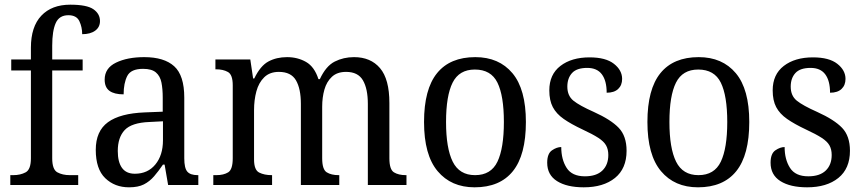

<svg xmlns="http://www.w3.org/2000/svg" viewBox="-20 -790 3689 820"><path d="M24 0V-42H37Q67 -42 89.5 -54Q112 -66 112 -114V-489H28V-536H112V-586Q112 -676 156.5 -723Q201 -770 280 -770Q351 -770 379 -750.5Q407 -731 407 -700Q407 -674 386.5 -659Q366 -644 331 -644Q331 -674 319 -699.5Q307 -725 272 -725Q233 -725 218 -691.5Q203 -658 203 -595V-536H333V-489H203V-114Q203 -66 225 -54Q247 -42 278 -42H314V0Z M531 10Q470 10 429.5 -29Q389 -68 389 -150Q389 -230 441 -268Q493 -306 599 -310L675 -313V-373Q675 -410 669.5 -437.5Q664 -465 646 -480.5Q628 -496 591 -496Q539 -496 523.5 -465.5Q508 -435 508 -387Q468 -387 447.5 -402Q427 -417 427 -450Q427 -499 475.5 -522.5Q524 -546 596 -546Q681 -546 724 -507Q767 -468 767 -373V-114Q767 -72 780 -57Q793 -42 824 -42H827V0H698L683 -87H676Q657 -59 638 -37Q619 -15 594.5 -2.5Q570 10 531 10ZM556 -48Q611 -48 643.5 -87.5Q676 -127 676 -191V-272L618 -269Q542 -266 512.5 -234.5Q483 -203 483 -145Q483 -98 501 -73Q519 -48 556 -48Z M891 0V-42H904Q935 -42 954.5 -54Q974 -66 974 -114V-426Q974 -471 953.5 -482.5Q933 -494 903 -494H900V-536H1049L1061 -455H1066Q1092 -509 1126.5 -527.5Q1161 -546 1206 -546Q1251 -546 1287 -525.5Q1323 -505 1340 -452H1346Q1372 -508 1409.5 -527Q1447 -546 1492 -546Q1563 -546 1603 -499Q1643 -452 1643 -350V-114Q1643 -66 1662.5 -54Q1682 -42 1713 -42H1716V0H1551V-346Q1551 -411 1530 -447Q1509 -483 1458 -483Q1420 -483 1397.5 -462Q1375 -441 1365.5 -407.5Q1356 -374 1356 -334V-114Q1356 -66 1375.5 -54Q1395 -42 1426 -42H1429V0H1265V-346Q1265 -411 1244 -447Q1223 -483 1171 -483Q1132 -483 1108.5 -460Q1085 -437 1075 -400Q1065 -363 1065 -320V-109Q1065 -64 1087 -53Q1109 -42 1140 -42H1142V0Z M2007 10Q1907 10 1849 -59Q1791 -128 1791 -269Q1791 -409 1846.5 -477.5Q1902 -546 2010 -546Q2111 -546 2168.5 -477.5Q2226 -409 2226 -269Q2226 -128 2170.5 -59Q2115 10 2007 10ZM2009 -42Q2077 -42 2104.5 -99.5Q2132 -157 2132 -269Q2132 -381 2104.5 -437Q2077 -493 2008 -493Q1941 -493 1913 -437Q1885 -381 1885 -269Q1885 -157 1913.5 -99.5Q1942 -42 2009 -42Z M2473 10Q2401 10 2359 -16.5Q2317 -43 2317 -95Q2317 -134 2337.5 -148Q2358 -162 2377 -162Q2377 -109 2400 -73Q2423 -37 2478 -37Q2527 -37 2552.5 -61.5Q2578 -86 2578 -128Q2578 -152 2568.5 -169Q2559 -186 2535 -201.5Q2511 -217 2468 -237Q2419 -260 2387.5 -282Q2356 -304 2341 -332.5Q2326 -361 2326 -404Q2326 -472 2373.5 -508.5Q2421 -545 2498 -545Q2567 -545 2602 -517.5Q2637 -490 2637 -453Q2637 -426 2620 -410Q2603 -394 2571 -394Q2571 -445 2550.5 -472.5Q2530 -500 2488 -500Q2443 -500 2423 -478Q2403 -456 2403 -420Q2403 -381 2429 -360Q2455 -339 2516 -312Q2589 -279 2622.5 -244Q2656 -209 2656 -146Q2656 -70 2606.5 -30Q2557 10 2473 10Z M2961 10Q2861 10 2803 -59Q2745 -128 2745 -269Q2745 -409 2800.5 -477.5Q2856 -546 2964 -546Q3065 -546 3122.5 -477.5Q3180 -409 3180 -269Q3180 -128 3124.5 -59Q3069 10 2961 10ZM2963 -42Q3031 -42 3058.5 -99.5Q3086 -157 3086 -269Q3086 -381 3058.5 -437Q3031 -493 2962 -493Q2895 -493 2867 -437Q2839 -381 2839 -269Q2839 -157 2867.5 -99.5Q2896 -42 2963 -42Z M3427 10Q3355 10 3313 -16.5Q3271 -43 3271 -95Q3271 -134 3291.5 -148Q3312 -162 3331 -162Q3331 -109 3354 -73Q3377 -37 3432 -37Q3481 -37 3506.5 -61.5Q3532 -86 3532 -128Q3532 -152 3522.5 -169Q3513 -186 3489 -201.5Q3465 -217 3422 -237Q3373 -260 3341.5 -282Q3310 -304 3295 -332.5Q3280 -361 3280 -404Q3280 -472 3327.5 -508.5Q3375 -545 3452 -545Q3521 -545 3556 -517.5Q3591 -490 3591 -453Q3591 -426 3574 -410Q3557 -394 3525 -394Q3525 -445 3504.5 -472.5Q3484 -500 3442 -500Q3397 -500 3377 -478Q3357 -456 3357 -420Q3357 -381 3383 -360Q3409 -339 3470 -312Q3543 -279 3576.5 -244Q3610 -209 3610 -146Q3610 -70 3560.5 -30Q3511 10 3427 10Z"/></svg>

Font: Noto Serif Myanmar SemiCondensed
Style: Regular
Weight: 400
Width: 4
Designer: Ben Mitchell and the Monotype Design Team
Foundry: Monotype Imaging Inc.
Version: Version 2.106; ttfautohint (v1.8.4.7-5d5b)